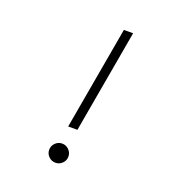

<svg xmlns="http://www.w3.org/2000/svg" viewBox="-129 -802 844 917"><g transform="rotate(20 293.0 -344.0)"><path d="M252.4 -173.8 344.7 -698.2H391.6L299.3 -173.8ZM253.9 9.8Q233.9 9.8 219.5 -4.4Q205.1 -18.6 205.1 -38.6Q205.1 -58.6 219.5 -73Q233.9 -87.4 253.9 -87.4Q273.9 -87.4 288.3 -73Q302.7 -58.6 302.7 -38.6Q302.7 -18.6 288.3 -4.4Q273.9 9.8 253.9 9.8Z"/></g></svg>

Font: Cascadia Mono PL ExtraLight
Style: Italic
Weight: 200
Italic angle: -10°
Monospace: yes
Designer: Aaron Bell
Foundry: Saja Typeworks
Version: Version 2404.023; ttfautohint (v1.8.4)